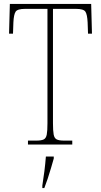

<svg xmlns="http://www.w3.org/2000/svg" viewBox="-20 -734 514 975"><path d="M122 0V-20H165Q190 -20 202 -26Q214 -32 217.5 -51Q221 -70 221 -108V-689H108Q69 -689 59.5 -675Q50 -661 48 -620L46 -563H26L30 -714H443L447 -563H427L425 -620Q423 -661 413.5 -675Q404 -689 365 -689H249V-108Q249 -70 252.5 -51Q256 -32 268 -26Q280 -20 305 -20H347V0ZM195 208Q201 171 205.5 135Q210 99 213 61H253V71Q247 92 239 119.5Q231 147 222 174Q213 201 205 221H195Z"/></svg>

Font: Noto Serif Armenian Condensed Thin
Style: Regular
Weight: 100
Width: 3
Designer: Monotype Design Team
Foundry: Monotype Imaging Inc.
Version: Version 2.008; ttfautohint (v1.8.4.7-5d5b)